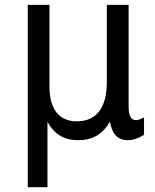

<svg xmlns="http://www.w3.org/2000/svg" viewBox="-20 -567 642 796"><path d="M95.2 209H176.8V-62C205.6 -9.8 245.1 14.2 305.2 14.2C363.3 14.2 406.2 -10.7 436 -63C443.8 -11.7 468.3 14.2 508.8 14.2C530.8 14.2 552.2 7.3 577.1 -7.8V-80.1C567.9 -75.7 561 -72.8 556.6 -71.3C551.8 -69.8 547.9 -68.8 544.9 -68.8C523.4 -68.8 513.2 -86.4 513.2 -125V-546.9H422.9V-228C422.9 -120.1 380.4 -64 297.9 -64C225.6 -64 185.1 -114.7 185.1 -207V-546.9H95.2Z"/></svg>

Font: Hack
Style: Regular
Weight: 400
Monospace: yes
Designer: Christopher Simpkins
Foundry: Christopher Simpkins
Version: Version 2.010